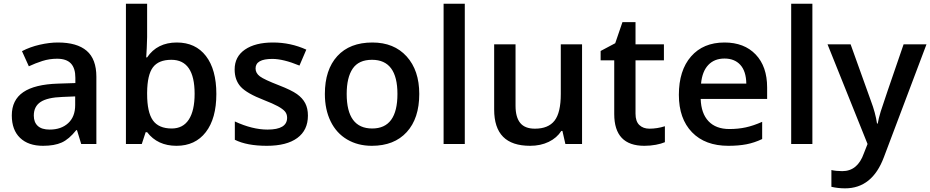

<svg xmlns="http://www.w3.org/2000/svg" viewBox="-20 -780 5039 1040"><path d="M419.9 0 397 -75.2H393.1Q354 -25.9 314.5 -8.1Q274.9 9.8 212.9 9.8Q133.3 9.8 88.6 -33.2Q43.9 -76.2 43.9 -154.8Q43.9 -238.3 106 -280.8Q168 -323.2 294.9 -327.1L388.2 -330.1V-358.9Q388.2 -410.6 364 -436.3Q339.8 -461.9 289.1 -461.9Q247.6 -461.9 209.5 -449.7Q171.4 -437.5 136.2 -420.9L99.1 -502.9Q143.1 -525.9 195.3 -537.8Q247.6 -549.8 293.9 -549.8Q397 -549.8 449.5 -504.9Q502 -460 502 -363.8V0ZM249 -78.1Q311.5 -78.1 349.4 -113Q387.2 -147.9 387.2 -210.9V-257.8L317.9 -254.9Q236.8 -252 200 -227.8Q163.1 -203.6 163.1 -153.8Q163.1 -117.7 184.6 -97.9Q206.1 -78.1 249 -78.1Z M938 -549.8Q1039.1 -549.8 1095.5 -476.6Q1151.9 -403.3 1151.9 -271Q1151.9 -138.2 1094.7 -64.2Q1037.6 9.8 936 9.8Q833.5 9.8 776.9 -64H769L748 0H662.1V-759.8H776.9V-579.1Q776.9 -559.1 774.9 -519.5Q772.9 -480 772 -469.2H776.9Q831.5 -549.8 938 -549.8ZM908.2 -456.1Q838.9 -456.1 808.3 -415.3Q777.8 -374.5 776.9 -278.8V-271Q776.9 -172.4 808.1 -128.2Q839.4 -84 910.2 -84Q971.2 -84 1002.7 -132.3Q1034.2 -180.7 1034.2 -272Q1034.2 -456.1 908.2 -456.1Z M1647.9 -153.8Q1647.9 -74.7 1590.3 -32.5Q1532.7 9.8 1425.3 9.8Q1317.4 9.8 1252 -22.9V-122.1Q1347.2 -78.1 1429.2 -78.1Q1535.2 -78.1 1535.2 -142.1Q1535.2 -162.6 1523.4 -176.3Q1511.7 -189.9 1484.9 -204.6Q1458 -219.2 1410.2 -237.8Q1316.9 -273.9 1283.9 -310.1Q1251 -346.2 1251 -403.8Q1251 -473.1 1306.9 -511.5Q1362.8 -549.8 1459 -549.8Q1554.2 -549.8 1639.2 -511.2L1602.1 -424.8Q1514.6 -460.9 1455.1 -460.9Q1364.3 -460.9 1364.3 -409.2Q1364.3 -383.8 1387.9 -366.2Q1411.6 -348.6 1491.2 -317.9Q1558.1 -292 1588.4 -270.5Q1618.7 -249 1633.3 -220.9Q1647.9 -192.9 1647.9 -153.8Z M2251 -271Q2251 -138.7 2183.1 -64.5Q2115.2 9.8 1994.1 9.8Q1918.5 9.8 1860.4 -24.4Q1802.2 -58.6 1771 -122.6Q1739.7 -186.5 1739.7 -271Q1739.7 -402.3 1807.1 -476.1Q1874.5 -549.8 1997.1 -549.8Q2114.3 -549.8 2182.6 -474.4Q2251 -398.9 2251 -271ZM1857.9 -271Q1857.9 -84 1996.1 -84Q2132.8 -84 2132.8 -271Q2132.8 -456.1 1995.1 -456.1Q1922.9 -456.1 1890.4 -408.2Q1857.9 -360.4 1857.9 -271Z M2497.6 0H2382.8V-759.8H2497.6Z M3042.5 0 3026.4 -70.8H3020.5Q2996.6 -33.2 2952.4 -11.7Q2908.2 9.8 2851.6 9.8Q2753.4 9.8 2705.1 -39.1Q2656.7 -87.9 2656.7 -187V-540H2772.5V-207Q2772.5 -145 2797.9 -114Q2823.2 -83 2877.4 -83Q2949.7 -83 2983.6 -126.2Q3017.6 -169.4 3017.6 -271V-540H3132.8V0Z M3497.6 -83Q3539.6 -83 3581.5 -96.2V-9.8Q3562.5 -1.5 3532.5 4.2Q3502.4 9.8 3470.2 9.8Q3307.1 9.8 3307.1 -162.1V-453.1H3233.4V-503.9L3312.5 -545.9L3351.6 -660.2H3422.4V-540H3576.2V-453.1H3422.4V-164.1Q3422.4 -122.6 3443.1 -102.8Q3463.9 -83 3497.6 -83Z M3925.3 9.8Q3799.3 9.8 3728.3 -63.7Q3657.2 -137.2 3657.2 -266.1Q3657.2 -398.4 3723.1 -474.1Q3789.1 -549.8 3904.3 -549.8Q4011.2 -549.8 4073.2 -484.9Q4135.3 -419.9 4135.3 -306.2V-244.1H3775.4Q3777.8 -165.5 3817.9 -123.3Q3857.9 -81.1 3930.7 -81.1Q3978.5 -81.1 4019.8 -90.1Q4061 -99.1 4108.4 -120.1V-26.9Q4066.4 -6.8 4023.4 1.5Q3980.5 9.8 3925.3 9.8ZM3904.3 -462.9Q3849.6 -462.9 3816.7 -428.2Q3783.7 -393.6 3777.3 -327.1H4022.5Q4021.5 -394 3990.2 -428.5Q3959 -462.9 3904.3 -462.9Z M4380.4 0H4265.6V-759.8H4380.4Z M4462.4 -540H4587.4L4697.3 -233.9Q4722.2 -168.5 4730.5 -110.8H4734.4Q4738.8 -137.7 4750.5 -176Q4762.2 -214.4 4874.5 -540H4998.5L4767.6 71.8Q4704.6 240.2 4557.6 240.2Q4519.5 240.2 4483.4 231.9V141.1Q4509.3 147 4542.5 147Q4625.5 147 4659.2 50.8L4679.2 0Z"/></svg>

Font: f2_56222          
Style: Regular
Weight: 600
Foundry: Ascender Corporation
Version: Version 1.10